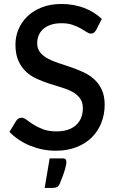

<svg xmlns="http://www.w3.org/2000/svg" viewBox="-20 -748 586 963"><path d="M462 -597 490.5 -653C465.5 -677 435.8 -695.5 401.2 -708.5C366.8 -721.5 328.8 -728 287.5 -728C250.8 -728 218.2 -722.3 189.5 -711C160.8 -699.7 136.8 -684.6 117.3 -665.7C97.8 -646.9 82.9 -625.3 72.8 -601C62.6 -576.7 57.5 -551.5 57.5 -525.5C57.5 -492.8 62.3 -465.6 72 -443.7C81.7 -421.9 94.4 -403.6 110.3 -388.7C126.1 -373.9 144.2 -361.9 164.5 -352.7C184.8 -343.6 205.5 -335.6 226.5 -328.7C247.5 -321.9 268.2 -315.5 288.5 -309.5C308.8 -303.5 326.9 -296.2 342.8 -287.5C358.6 -278.8 371.3 -268.1 381 -255.2C390.7 -242.4 395.5 -225.8 395.5 -205.5C395.5 -169.2 383.9 -140.7 360.8 -120C337.6 -99.3 304.8 -89 262.5 -89C236.5 -89 214.2 -92.6 195.5 -99.7C176.8 -106.9 160.9 -114.7 147.8 -123.2C134.6 -131.7 123.3 -139.6 114 -146.7C104.7 -153.9 96.2 -157.5 88.5 -157.5C82.8 -157.5 77.7 -156.2 73 -153.5C68.3 -150.8 64.5 -147.2 61.5 -142.5L27.5 -86.5C41.2 -72.2 56.7 -59.2 74 -47.5C91.3 -35.8 109.9 -25.9 129.8 -17.7C149.6 -9.6 170.4 -3.2 192.3 1.3C214.1 5.8 236.5 8 259.5 8C298.5 8 333.3 2 363.8 -10C394.3 -22 419.9 -38.4 440.8 -59.2C461.6 -80.1 477.5 -104.5 488.5 -132.5C499.5 -160.5 505 -190.5 505 -222.5C505 -252.2 500.2 -277.3 490.5 -298C480.8 -318.7 468.1 -336.2 452.3 -350.5C436.4 -364.8 418.3 -376.7 398 -386C377.7 -395.3 356.9 -403.7 335.8 -411C314.6 -418.3 293.8 -425.2 273.5 -431.7C253.2 -438.2 235.1 -445.8 219.3 -454.5C203.4 -463.2 190.7 -473.6 181 -485.7C171.3 -497.9 166.5 -513.2 166.5 -531.5C166.5 -545.8 169.1 -559.1 174.3 -571.2C179.4 -583.4 187.2 -594 197.5 -603C207.8 -612 220.6 -619 235.8 -624C250.9 -629 268.5 -631.5 288.5 -631.5C310.2 -631.5 328.8 -628.7 344.5 -623.2C360.2 -617.7 373.8 -611.7 385.3 -605.2C396.8 -598.7 406.4 -592.8 414.3 -587.5C422.1 -582.2 429.2 -579.5 435.5 -579.5C441.5 -579.5 446.5 -580.9 450.5 -583.7C454.5 -586.6 458.3 -591 462 -597ZM294 46.5H229L204 194.5H242C251.7 194.5 259.4 193.2 265.3 190.5C271.1 187.8 275.8 182.3 279.5 174C286.5 157 292.3 142.3 296.8 129.8C301.3 117.3 304.7 106.7 307 98C309.3 89.3 310.9 82.3 311.8 76.8C312.6 71.3 313 67 313 64C313 60 312 56.1 310 52.3C308 48.4 302.7 46.5 294 46.5Z"/></svg>

Font: Lato Semibold
Style: Regular
Weight: 600
Designer: Lukasz Dziedzic
Foundry: tyPoland Lukasz Dziedzic
Version: Version 2.006; 2014-01-15